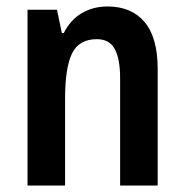

<svg xmlns="http://www.w3.org/2000/svg" viewBox="-20 -573 570 593"><path d="M312 -553Q386 -553 426.5 -505Q467 -457 467 -360V0H351V-331Q351 -391 334.5 -421.5Q318 -452 279 -452Q224 -452 202.5 -408Q181 -364 181 -268V0H65V-543H156L171 -471H177Q197 -511 232 -532Q267 -553 312 -553Z"/></svg>

Font: Noto Sans Lao Looped Condensed SemiBold
Style: Regular
Weight: 600
Width: 3
Designer: Mark Frömberg, Ben Mitchell
Foundry: The Fontpad Ltd
Version: Version 1.002; ttfautohint (v1.8.4.7-5d5b)